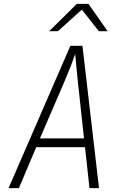

<svg xmlns="http://www.w3.org/2000/svg" viewBox="-20 -965 640 985"><path d="M77 0H24L341 -730H403L488 0H439L416 -210H166ZM185 -255H411L379 -550Q370 -636 366 -688Q347 -632 312 -550ZM277 -805H232L374 -945H434L532 -805H487L401 -914H398Z"/></svg>

Font: JetBrains Mono Extra Light
Style: Italic
Weight: 200
Italic angle: -9°
Monospace: yes
Designer: Philipp Nurullin, Konstantin Bulenkov
Foundry: JetBrains
Version: 2.002